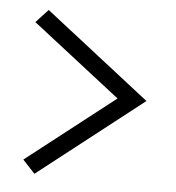

<svg xmlns="http://www.w3.org/2000/svg" viewBox="-41 -590 488 533"><g transform="rotate(5 203.0 -324.0)"><path d="M73.9 -95.4 366.2 -323.8 73.9 -551.9 39.9 -515.2 285.6 -323.8 39.9 -132.1Z"/></g></svg>

Font: Estedad-FD VF
Style: Regular
Weight: 100
Designer: Amin Abedi
Version: Version 7.3